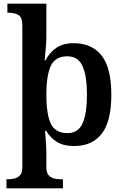

<svg xmlns="http://www.w3.org/2000/svg" viewBox="-20 -780 673 1040"><path d="M15 240V191H25Q43 191 60.5 186.5Q78 182 89.5 168Q101 154 101 125V-642Q101 -687 79.5 -699Q58 -711 27 -711H20V-760H231V-576Q231 -555 228.5 -526.5Q226 -498 224 -475.5Q222 -453 222 -453H226Q248 -495 284.5 -520.5Q321 -546 379 -546Q478 -546 530.5 -479Q583 -412 583 -268Q583 -122 531 -55.5Q479 11 382 11Q324 11 288 -11.5Q252 -34 230 -72H224Q224 -72 225 -58.5Q226 -45 227.5 -25.5Q229 -6 230 13.5Q231 33 231 46V125Q231 154 242.5 168Q254 182 271 186.5Q288 191 306 191H321V240ZM346 -59Q403 -59 427 -111.5Q451 -164 451 -267Q451 -369 427 -422Q403 -475 345 -475Q279 -475 255 -422.5Q231 -370 231 -267Q231 -163 255 -111Q279 -59 346 -59Z"/></svg>

Font: Noto Serif Vithkuqi SemiBold
Style: Regular
Weight: 600
Version: Version 1.005